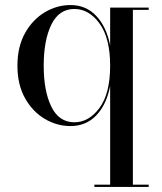

<svg xmlns="http://www.w3.org/2000/svg" viewBox="-20 -490 642 760"><path d="M568.5 241V250H353.5V241H416V-149.5Q401.5 -75.5 361 -33.2Q320.5 9 259 9Q205 9 157 -19.5Q109 -48 79 -101.5Q49 -155 49 -230Q49 -305 79 -358.8Q109 -412.5 157 -441.2Q205 -470 259 -470Q320.5 -470 361 -427Q401.5 -384 416 -310V-460H568.5V-451H506V241ZM416 -230Q416 -339.5 374 -397Q332 -454.5 274.5 -454.5Q213.5 -454.5 183.2 -392.5Q153 -330.5 153 -230Q153 -129.5 183.2 -67.8Q213.5 -6 274.5 -6Q332 -6 374 -63Q416 -120 416 -230Z"/></svg>

Font: Bodoni* 24pt
Style: Regular
Weight: 400
Version: Version 2.3